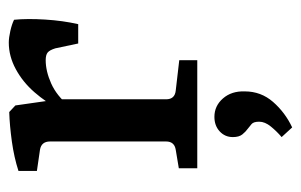

<svg xmlns="http://www.w3.org/2000/svg" viewBox="-144 -325 685 437"><g transform="rotate(-90 198.5 -106.5)"><path d="M169 -315Q184 -344 207 -370.5Q230 -397 259.5 -413Q289 -429 320 -429Q331 -429 346.5 -425.5Q362 -422 372 -417Q375 -387 372.5 -346.5Q370 -306 362 -271H318L307 -323Q303 -336 297.5 -340.5Q292 -345 280 -345Q255 -345 227 -332.5Q199 -320 176 -292ZM191 -316V-71Q191 -51 211 -49L280 -41V0H34V-42L76 -49Q95 -52 95 -71V-335Q95 -355 76 -358L28 -365V-407Q59 -417 95 -422Q131 -427 162 -428L177 -414ZM209 108Q209 145 185 172.5Q161 200 127 216L105 192Q118 181 129 167.5Q140 154 140 141Q140 128 134.5 123.5Q129 119 124 115Q117 110 111 102.5Q105 95 105 81Q105 63 118 51Q131 39 151 39Q176 39 193 58.5Q210 78 209 108Z"/></g></svg>

Font: Rasa Medium
Style: Regular
Weight: 500
Designer: Anna Giedrys (Yrsa+Rasa design), David Brezina (Yrsa art-direction, Rasa art-direction, design)
Foundry: Rosetta Type Foundry
Version: Version 2.004